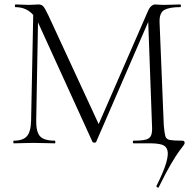

<svg xmlns="http://www.w3.org/2000/svg" viewBox="-20 -645 870 864"><path d="M694 198Q692 201 687.5 198Q683 195 684 192Q717 126 728 87.5Q739 49 733 30Q727 11 707 5.5Q687 0 657 0H580Q578 0 578 -6Q578 -12 580 -12Q619 -12 637 -17Q655 -22 660.5 -37Q666 -52 664 -81L646 -574L675 -611L413 -7Q412 -3 405 -3Q398 -3 396 -7L152 -542Q120 -613 49 -613Q47 -613 47 -619Q47 -625 49 -625Q64 -625 81 -624Q98 -623 109 -623Q123 -623 135 -624Q147 -625 153 -625Q167 -625 175 -616Q183 -607 199 -573L428 -78L402 -36L648 -600Q653 -611 661.5 -618Q670 -625 678 -625Q683 -625 693 -624Q703 -623 716 -623Q742 -623 758 -624Q774 -625 792 -625Q794 -625 794 -619Q794 -613 792 -613Q743 -613 720 -600.5Q697 -588 698 -546L717 -81Q720 -47 724 -32.5Q728 -18 745 -15Q762 -12 800 -12Q811 -12 811 -2Q811 3 805 10.5Q799 18 785.5 36.5Q772 55 749.5 93Q727 131 694 198ZM42 0Q40 0 40 -6Q40 -12 42 -12Q84 -12 101.5 -32.5Q119 -53 120 -104L130 -602L152 -600L143 -104Q142 -53 159.5 -32.5Q177 -12 227 -12Q229 -12 229 -6Q229 0 227 0Q205 0 181.5 -1Q158 -2 130 -2Q106 -2 84 -1Q62 0 42 0Z"/></svg>

Font: Cormorant Garamond Light
Style: Regular
Weight: 300
Designer: Christian Thalmann (Catharsis Fonts)
Foundry: Catharsis Fonts
Version: Version 4.001